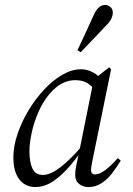

<svg xmlns="http://www.w3.org/2000/svg" viewBox="-20 -744 537 776"><path d="M122 12Q98 12 78 -0.5Q58 -13 46 -39.5Q34 -66 34 -108Q34 -152 50.5 -201.5Q67 -251 95 -297.5Q123 -344 158 -381.5Q193 -419 231.5 -441.5Q270 -464 307 -464Q325 -464 342.5 -457.5Q360 -451 375.5 -438Q391 -425 402 -407L376 -368Q363 -385 341 -402.5Q319 -420 285 -420Q264 -420 245 -413Q226 -406 209.5 -393Q193 -380 179 -363Q153 -332 135 -290.5Q117 -249 108 -207Q99 -165 99 -132Q99 -89 111 -63Q123 -37 154 -37Q174 -37 198 -50.5Q222 -64 253.5 -93Q285 -122 324 -169L332 -164H330Q298 -115 264 -75Q230 -35 195 -11.5Q160 12 122 12ZM337 12Q316 12 300 -0.5Q284 -13 284 -36Q284 -42 284.5 -50Q285 -58 288.5 -76.5Q292 -95 300 -130L301 -135L359 -423L364 -427L421 -472L429 -464L355 -102Q352 -86 350 -76Q348 -66 348 -55Q348 -48 352.5 -43.5Q357 -39 364 -39Q382 -39 406 -57Q430 -75 456 -105L468 -95Q453 -70 434 -45Q415 -20 391 -4Q367 12 337 12ZM293 -541Q304 -564 314.5 -586.5Q325 -609 335.5 -632Q346 -655 356 -677Q364 -696 372 -706Q380 -716 388 -720Q396 -724 405 -724Q416 -724 426 -716Q436 -708 436 -691Q436 -684 431 -671Q426 -658 410 -642Q393 -624 375.5 -605.5Q358 -587 341 -569.5Q324 -552 306 -533Z"/></svg>

Font: Source Serif 4 60pt
Style: Italic
Weight: 400
Italic angle: -12°
Version: Version 4.004;hotconv 1.0.116;makeotfexe 2.5.65601